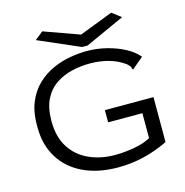

<svg xmlns="http://www.w3.org/2000/svg" viewBox="-116 -901 981 1019"><g transform="rotate(-15 375.0 -391.5)"><path d="M411 10Q299 10 218 -29Q137 -68 93.5 -139Q50 -210 50 -304Q48 -385 71 -441.5Q94 -498 133.5 -535Q173 -572 220.5 -593Q268 -614 317 -622Q366 -630 407 -630Q462 -630 515.5 -616.5Q569 -603 612.5 -580Q656 -557 683 -525L627 -478L619 -471L615 -477Q615 -485 611 -490.5Q607 -496 595 -507Q557 -535 508.5 -548.5Q460 -562 405 -562Q354 -562 305.5 -550.5Q257 -539 217 -512Q177 -485 153.5 -438Q130 -391 130 -319Q130 -232 167 -174Q204 -116 268 -87Q332 -58 411 -58Q441 -58 477.5 -62Q514 -66 548.5 -75Q583 -84 607 -98V-235H419V-302H686V-55Q552 10 411 10ZM585 -793 635 -755 419 -657H389L161 -756L206 -792L401 -722Z"/></g></svg>

Font: Inconsolata ExtraExpanded
Style: Regular
Weight: 400
Width: 8
Monospace: yes
Designer: Raph Levien, Cyreal, Brenton Simpson
Foundry: Raph Levien, Cyreal, Google
Version: Version 3.000; ttfautohint (v1.8.2.53-6de2)